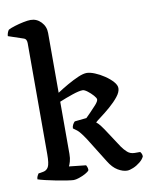

<svg xmlns="http://www.w3.org/2000/svg" viewBox="-88 -865 726 930"><g transform="rotate(-10 274.5 -400.0)"><path d="M199 0Q191 0 167.5 -3.5Q144 -7 115.5 -12.5Q87 -18 62 -24Q37 -30 26 -34Q26 -42 29.5 -49.5Q33 -57 36 -61L60 -65Q77 -68 85.5 -83.5Q94 -99 94 -146V-692Q94 -700 91 -707Q88 -714 79 -717L5 -742Q6 -753 9.5 -761Q13 -769 16 -772Q27 -778 48 -784.5Q69 -791 91 -795.5Q113 -800 127 -800Q157 -800 178.5 -777.5Q200 -755 200 -723V-429Q224 -445 253 -461.5Q282 -478 307.5 -489Q333 -500 350 -500Q366 -500 389.5 -490.5Q413 -481 436 -465.5Q459 -450 474 -433Q489 -416 489 -401Q489 -382 471 -359.5Q453 -337 428 -315.5Q403 -294 381.5 -278Q360 -262 354 -256Q358 -253 365 -246Q372 -239 388 -216L451 -120Q462 -104 476.5 -91Q491 -78 513 -78H539Q542 -75 545 -69Q548 -63 548 -55Q542 -41 526 -28Q510 -15 492 -7.5Q474 0 462 0Q441 0 416.5 -14.5Q392 -29 372 -62L296 -184Q270 -223 257 -233Q244 -243 238 -247Q238 -257 243 -266Q248 -275 253 -279L311 -285Q317 -291 333 -307Q349 -323 363.5 -339.5Q378 -356 378 -365Q378 -372 366 -385.5Q354 -399 339.5 -410Q325 -421 316 -421Q299 -421 265 -409.5Q231 -398 200 -385V-128Q200 -107 195.5 -91.5Q191 -76 187 -69L270 -60Q272 -57 274.5 -50.5Q277 -44 277 -35Q272 -27 257 -19Q242 -11 225.5 -5.5Q209 0 199 0Z"/></g></svg>

Font: Texturina 72pt SemiBold
Style: Regular
Weight: 600
Designer: Guillermo Torres Carreño
Foundry: Omnibus-Type
Version: Version 1.002; ttfautohint (v1.8.3)